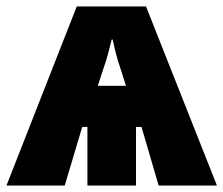

<svg xmlns="http://www.w3.org/2000/svg" viewBox="-27 -573 690 593"><path d="M643 0H463L410 -181H393V0H243V-181H227L173 0H-7L210 -553H424ZM318 -451Q304 -393 295 -369L275 -308H362L343 -368Q333 -395 321 -451Z"/></svg>

Font: Noto Sans Display Black Narrow
Style: Regular
Weight: 900
Width: 4
Designer: Monotype Design team
Foundry: Monotype Imaging Inc.
Version: Version 1.000